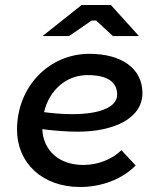

<svg xmlns="http://www.w3.org/2000/svg" viewBox="-20 -740 643 767"><path d="M300 7C386 7 468 -24 522 -79L465 -140C431 -106 374 -81 313 -81C216 -81 153 -138 149 -224C196 -218 244 -214 291 -214C433 -214 549 -266 549 -368C549 -468 464 -525 337 -525C176 -525 48 -394 48 -222C48 -89 149 7 300 7ZM535 -596 423 -720H306L150 -596H256L346 -658H364L431 -596ZM156 -292C176 -378 243 -440 330 -440C411 -440 448 -411 448 -362C448 -310 374 -284 270 -284C232 -284 193 -287 156 -292Z"/></svg>

Font: Fixel Display 20240404 Medium
Style: Italic
Weight: 500
Italic angle: -10°
Designer: AlfaBravo + MacPaw
Foundry: Kyrylo Tkachov, Marchela Mozhyna, Serhii Makarenko, Maria Weinstein, Zakhar Kryvoshyya
Version: Version 1.211;Glyphs 3.2 (3225)